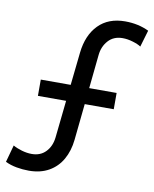

<svg xmlns="http://www.w3.org/2000/svg" viewBox="-87 -791 692 862"><g transform="rotate(10 259.0 -360.5)"><path d="M-3.9 -13.7 17.6 -91.8Q34.7 -82 58.1 -75.2Q81.5 -68.4 103.5 -68.4Q143.1 -68.4 167.5 -94Q191.9 -119.6 196.3 -160.2L214.4 -330.1H85.9V-404.3H222.2L238.3 -553.7Q247.1 -634.8 292.5 -681.2Q337.9 -727.5 414.1 -727.5Q474.1 -727.5 522.5 -704.1L500 -627.9Q487.3 -636.7 462.9 -644Q438.5 -651.4 416 -651.4Q375 -651.4 350.6 -624.3Q326.2 -597.2 322.3 -557.6L306.6 -404.3H431.6V-330.1H299.3L282.2 -164.1Q276.9 -113.3 254.9 -74.5Q232.9 -35.6 194.6 -13.9Q156.2 7.8 103.5 7.8Q75.2 7.8 47.1 2.7Q19 -2.4 -3.9 -13.7Z"/></g></svg>

Font: Reddit Sans Chocolate
Style: Regular
Weight: 400
Designer: Stephen Hutchings
Foundry: Reddit
Version: Version 1.013